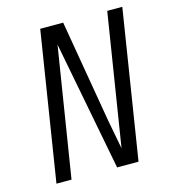

<svg xmlns="http://www.w3.org/2000/svg" viewBox="-108 -815 816 905"><g transform="rotate(-15 300.0 -362.5)"><path d="M171 -725H283L369 -221L395.5 -82L498 -725H571.5L456.5 0H352L230.5 -632L129.5 0H56Z"/></g></svg>

Font: JuliaMono Light
Style: Italic
Weight: 300
Italic angle: -9°
Monospace: yes
Designer: cormullion
Foundry: corm
Version: Version 0.054; ttfautohint (v1.8.4)